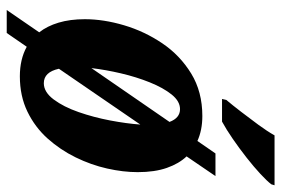

<svg xmlns="http://www.w3.org/2000/svg" viewBox="-156 -650 856 585"><g transform="rotate(90 272.5 -358.0)"><path d="M11 50 79 -49Q60 -73 49.5 -108Q39 -143 39 -188Q39 -245 57.5 -307.5Q76 -370 112.5 -424Q149 -478 204.5 -512Q260 -546 334 -546Q377 -546 410 -531L448 -586H517L457 -498Q479 -475 492 -438Q505 -401 505 -349Q505 -305 494 -256Q483 -207 460 -160Q437 -113 402.5 -74.5Q368 -36 320.5 -13Q273 10 213 10Q161 10 123 -11L81 50ZM313 -478Q289 -478 268.5 -452.5Q248 -427 231.5 -386Q215 -345 204 -298Q193 -251 188 -208L352 -446Q340 -478 313 -478ZM234 -63Q261 -63 283.5 -93Q306 -123 322 -169Q338 -215 347.5 -265Q357 -315 360 -357L190 -109Q200 -63 234 -63ZM282 -606 285 -619Q301 -638 321 -664Q341 -690 360.5 -716.5Q380 -743 393 -766H545L542 -756Q532 -743 510.5 -723Q489 -703 461 -681Q433 -659 404 -639Q375 -619 351 -606Z"/></g></svg>

Font: Noto Serif ExtraCondensed ExtraBold
Style: Italic
Weight: 800
Width: 2
Italic angle: -12°
Designer: Monotype Design Team
Foundry: Monotype Imaging Inc.
Version: Version 2.013